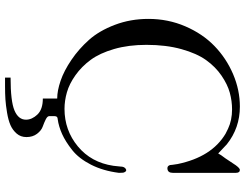

<svg xmlns="http://www.w3.org/2000/svg" viewBox="-125 -621 972 762"><g transform="rotate(90 361.0 -240.0)"><path d="M288 204Q382 204 418.5 188.5Q455 173 455 143Q455 119 434.5 97.5Q414 76 371 76V19Q340 19 300.5 5.5Q261 -8 217.5 -37.5Q174 -67 138 -107.5Q102 -148 78.5 -210Q55 -272 55 -343Q55 -421 84.5 -489.5Q114 -558 162.5 -605Q211 -652 274 -679Q337 -706 403 -706Q488 -706 553 -654L589 -620Q594 -630 608 -648L636 -690Q648 -706 654 -706Q666 -706 666 -690V-440Q666 -420 650 -418.5Q634 -417 634 -439L631 -459Q603 -594 511 -649L491 -659Q457 -675 414 -675Q381 -675 348 -666Q315 -657 280 -633Q245 -609 218.5 -572Q192 -535 175 -474Q158 -413 158 -335Q158 -264 174.5 -207Q191 -150 217.5 -114Q244 -78 278.5 -53.5Q313 -29 346.5 -19.5Q380 -10 412 -10Q497 -10 561 -63Q625 -116 638 -204L641 -232Q641 -247 650 -253Q659 -259 664 -247Q666 -244 666 -226Q658 -163 633.5 -115Q609 -67 575.5 -40.5Q542 -14 512 -0.5Q482 13 453 17Q441 17 441 29V51Q441 58 454 64.5Q467 71 482.5 76.5Q498 82 511 99Q524 116 524 141Q524 164 510 180Q496 196 476.5 204.5Q457 213 427 218Q397 223 374.5 224.5Q352 226 322 226H288Z"/></g></svg>

Font: cwTeXMing
Style: Medium
Weight: 500
Version: Version 1.17